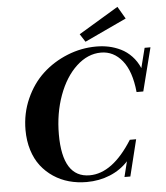

<svg xmlns="http://www.w3.org/2000/svg" viewBox="-59 -925 854 988"><g transform="rotate(-5 368.0 -431.0)"><path d="M405.3 -708 378.9 -749 584.5 -872.6 621.6 -809.1ZM349.1 11.7Q301.3 11.7 258.1 -0.2Q214.8 -12.2 178.2 -36.6Q141.6 -61 114.7 -95.7Q87.9 -130.4 73 -178.2Q58.1 -226.1 58.1 -282.2Q58.1 -368.2 91.6 -443.1Q125 -518.1 180.2 -569.1Q235.4 -620.1 307.9 -649.4Q380.4 -678.7 458 -678.7Q492.2 -678.7 523.2 -672.1Q554.2 -665.5 584.2 -650.9Q614.3 -636.2 639.2 -610.1Q664.1 -584 679.7 -547.9L705.6 -650.4H735.8L679.2 -427.2H644.5Q633.8 -535.6 589.1 -590.6Q544.4 -645.5 479.5 -645.5Q411.1 -645.5 352.8 -591.6Q294.4 -537.6 260.7 -445.3Q227.1 -353 227.1 -244.6Q227.1 -21.5 367.2 -21.5Q485.4 -21.5 588.4 -185.5H621.1L574.7 2.9H544.4L564 -76.7Q525.4 -34.2 469.5 -11.2Q413.6 11.7 349.1 11.7Z"/></g></svg>

Font: Elstob Grade
Style: Italic
Weight: 400
Italic angle: -20°
Designer: Peter S. Baker
Version: Version 1.015